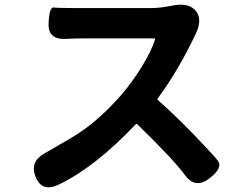

<svg xmlns="http://www.w3.org/2000/svg" viewBox="-20 -760 1040 810"><path d="M863 -7Q803 39 759 -23Q713 -86 559 -236Q555 -239 552 -235Q379 -53 227 19Q158 52 131 -12Q104 -76 166 -112L275 -175Q306 -193 335 -214Q409 -267 486 -353Q536 -410 577.5 -477.5Q619 -545 634 -593Q635 -598 630 -598H332Q296 -598 260 -596Q182 -591 185 -661Q188 -731 206.5 -728.5Q225 -726 296 -726H615Q649 -726 682 -732L717 -738Q779 -748 807 -713Q834 -678 807 -620Q732 -461 646 -346Q642 -341 647 -337Q712 -280 797 -193Q873 -114 898 -83.5Q923 -53 863 -7Z"/></svg>

Font: Resource Han Rounded JP
Style: Bold
Weight: 700
Designer: Cyano Hao (round all glyphs); Ryoko NISHIZUKA 西塚涼子 (kana, bopomofo & ideographs); Paul D. Hunt (Latin, Greek & Cyrillic)
Foundry: Cyano Hao
Version: 0.990